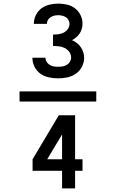

<svg xmlns="http://www.w3.org/2000/svg" viewBox="-20 -873 640 1061"><path d="M301 -440Q276 -440 250 -445.5Q224 -451 203 -466Q182 -481 170.5 -504.5Q159 -528 159 -554Q159 -554 159 -554Q159 -554 159 -554H231Q231 -542 237.5 -531.5Q244 -521 254.5 -514.5Q265 -508 277 -506Q289 -504 301 -504Q314 -504 326 -506Q338 -508 349 -514.5Q360 -521 366.5 -532Q373 -543 373 -555Q373 -572 363 -586Q353 -600 338 -607.5Q323 -615 306 -617Q289 -619 273 -619V-682Q288 -682 303.5 -684Q319 -686 332.5 -693Q346 -700 355 -713Q364 -726 364 -741Q364 -752 358.5 -762.5Q353 -773 343.5 -778.5Q334 -784 323 -786.5Q312 -789 301 -789Q290 -789 279.5 -786.5Q269 -784 259.5 -778Q250 -772 244.5 -762Q239 -752 239 -741Q239 -741 239 -741Q239 -741 239 -741H167Q167 -741 167 -741Q167 -741 167 -742Q167 -766 178 -789Q189 -812 208.5 -826.5Q228 -841 252.5 -847Q277 -853 301 -853Q326 -853 350.5 -847.5Q375 -842 394.5 -827Q414 -812 425 -789.5Q436 -767 436 -742Q436 -728 432 -714Q428 -700 420.5 -688.5Q413 -677 402 -667.5Q391 -658 378 -651Q392 -645 404.5 -635.5Q417 -626 426 -613Q435 -600 440 -585Q445 -570 445 -554Q445 -528 433 -504.5Q421 -481 399.5 -466Q378 -451 352.5 -445.5Q327 -440 301 -440ZM88 -312V-368H512V-312ZM323 168V71H160V7L305 -236H395V7H436V71H395V168ZM323 7V-130L241 7Z"/></svg>

Font: Iosevka SS04 Extended
Style: Regular
Weight: 400
Width: 7
Monospace: yes
Designer: Belleve Invis
Foundry: Belleve Invis
Version: Version 19.0.0; ttfautohint (v1.8.4)